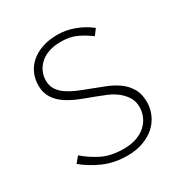

<svg xmlns="http://www.w3.org/2000/svg" viewBox="-126 -584 652 689"><g transform="rotate(-30 200.0 -239.0)"><path d="M208 12Q154 12 110 -7.5Q66 -27 34 -54L54 -78Q84 -52 120 -34Q156 -16 210 -16Q240 -16 263 -24.5Q286 -33 301 -47Q316 -61 324 -79.5Q332 -98 332 -118Q332 -142 321 -159.5Q310 -177 293 -190.5Q276 -204 254.5 -213Q233 -222 212 -230Q184 -240 156.5 -251Q129 -262 106.5 -277Q84 -292 70 -313.5Q56 -335 56 -366Q56 -391 65.5 -413.5Q75 -436 94 -453Q113 -470 141 -480Q169 -490 206 -490Q242 -490 277 -476.5Q312 -463 338 -442L320 -418Q296 -436 269 -449Q242 -462 204 -462Q174 -462 152 -454Q130 -446 116 -432.5Q102 -419 95 -402.5Q88 -386 88 -368Q88 -346 98 -330.5Q108 -315 124.5 -303.5Q141 -292 161.5 -283Q182 -274 204 -266Q232 -255 261 -244Q290 -233 312.5 -217.5Q335 -202 349.5 -178.5Q364 -155 364 -120Q364 -94 353.5 -70Q343 -46 323.5 -28Q304 -10 274.5 1Q245 12 208 12Z"/></g></svg>

Font: TypoPRO Source Sans Pro
Style: Regular
Weight: 200
Designer: Paul D. Hunt
Foundry: Adobe Systems Incorporated
Version: Version 2.020;PS 2.000;hotconv 1.0.86;makeotf.lib2.5.63406